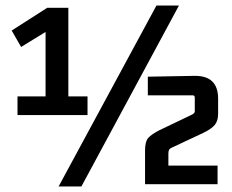

<svg xmlns="http://www.w3.org/2000/svg" viewBox="-20 -663 836 691"><path d="M543 -643H624L273 8H191ZM295 -316V-249H43V-316H144V-548L56 -494L22 -553L150 -635H226V-316ZM502 -121Q502 -153 513 -166Q524 -179 553 -194L672 -251Q681 -256 681 -262V-312Q681 -320 673 -320H512V-387L680 -390Q765 -391 765 -308V-254Q765 -228 753 -213.5Q741 -199 712 -185L597 -131Q586 -127 586 -111V-67H763V0H502Z"/></svg>

Font: Gemunu Libre SemiBold
Style: Regular
Weight: 600
Designer: Puspanada Ekanayake, Sola Matas, Pathum Egodawatta, Kosala Senevirathne
Foundry: mooniak
Version: Version 1.100